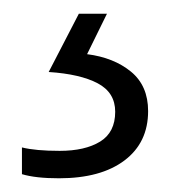

<svg xmlns="http://www.w3.org/2000/svg" viewBox="-20 -113 249 280"><path d="M196 49Q196 95 161.5 121Q127 147 66 147Q32 147 12 141V102Q32 107 67 107Q104 107 126 93.5Q148 80 148 50Q148 22 122.5 8.5Q97 -5 51 -8L95 -93H136L107 -34Q146 -29 171 -8.5Q196 12 196 49Z"/></svg>

Font: Noto Sans Kannada UI Light
Style: Regular
Weight: 300
Designer: Jelle Bosma - Monotype Design Team
Foundry: Monotype Imaging Inc.
Version: Version 2.005; ttfautohint (v1.8.4.7-5d5b)